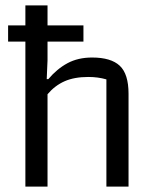

<svg xmlns="http://www.w3.org/2000/svg" viewBox="-20 -691 566 711"><path d="M74 -537H10V-597H74V-671H156V-597H289V-537H156V-468L153 -398H159Q191 -436 230 -457Q269 -478 321 -478Q391 -478 423.5 -447.5Q456 -417 456 -344V0H374V-397Q343 -406 307 -406Q255 -406 219 -390Q183 -374 156 -342V0H74Z"/></svg>

Font: Athiti Medium
Style: Regular
Weight: 500
Designer: CadsonDemak Team
Foundry: CadsonDemak
Version: Version 1.033